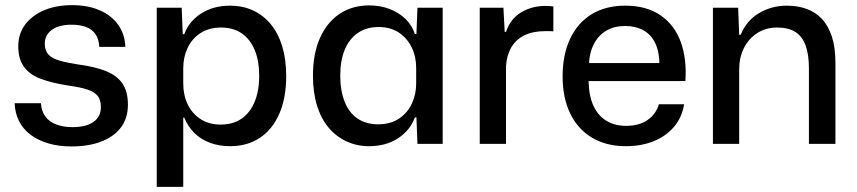

<svg xmlns="http://www.w3.org/2000/svg" viewBox="-20 -559 3328 746"><path d="M258 10Q208 10 167.5 -2Q127 -14 98 -36Q69 -58 53.5 -89.5Q38 -121 37 -158H139Q141 -127 156.5 -106Q172 -85 199.5 -75Q227 -65 261 -65Q315 -65 343.5 -85.5Q372 -106 372 -143Q372 -171 359.5 -186.5Q347 -202 320 -211Q293 -220 249 -226Q183 -236 139 -252.5Q95 -269 73 -299.5Q51 -330 51 -379Q51 -427 77 -462.5Q103 -498 150 -518.5Q197 -539 260 -539Q322 -539 367.5 -519Q413 -499 439 -463Q465 -427 467 -377H366Q364 -408 350.5 -427Q337 -446 313.5 -454.5Q290 -463 258 -463Q209 -463 181.5 -443Q154 -423 154 -389Q154 -363 168 -347.5Q182 -332 211.5 -323.5Q241 -315 287 -308Q348 -300 391 -283Q434 -266 455.5 -235Q477 -204 477 -152Q477 -100 450 -64Q423 -28 373.5 -9Q324 10 258 10Z M589 167V-529H686L690 -426H696Q714 -476 761.5 -506.5Q809 -537 874 -537Q923 -537 963 -518.5Q1003 -500 1032 -465Q1061 -430 1076.5 -379Q1092 -328 1092 -264Q1092 -178 1065 -116.5Q1038 -55 989 -23Q940 9 874 9Q831 9 795 -4.5Q759 -18 734 -43.5Q709 -69 696 -102H692V167ZM837 -75Q885 -75 918 -97.5Q951 -120 969 -162.5Q987 -205 987 -264Q987 -323 969.5 -365Q952 -407 919 -429.5Q886 -452 839 -452Q792 -452 759 -430.5Q726 -409 709 -373Q692 -337 692 -294V-234Q692 -190 709 -154Q726 -118 759 -96.5Q792 -75 837 -75Z M1414 9Q1366 9 1325.5 -10Q1285 -29 1256 -64Q1227 -99 1211.5 -149.5Q1196 -200 1196 -265Q1196 -351 1223.5 -412Q1251 -473 1300 -505.5Q1349 -538 1414 -538Q1458 -538 1494 -524Q1530 -510 1555.5 -485.5Q1581 -461 1592 -427H1598L1602 -529H1700V0H1602L1598 -103H1592Q1574 -53 1527 -22Q1480 9 1414 9ZM1449 -76Q1497 -76 1530 -98Q1563 -120 1580 -156Q1597 -192 1597 -235V-295Q1597 -339 1579.5 -375Q1562 -411 1529.5 -432.5Q1497 -454 1451 -454Q1404 -454 1370.5 -431Q1337 -408 1319.5 -366Q1302 -324 1302 -265Q1302 -207 1319 -164Q1336 -121 1369 -98.5Q1402 -76 1449 -76Z M1844 0V-529H1936L1941 -435H1946Q1963 -486 2005 -511Q2047 -536 2099 -536Q2108 -536 2115.5 -535.5Q2123 -535 2130 -534V-437Q2124 -438 2115.5 -438Q2107 -438 2098 -438Q2051 -438 2018 -422Q1985 -406 1967 -375.5Q1949 -345 1946 -302V0Z M2412 9Q2335 9 2279.5 -24.5Q2224 -58 2195 -119Q2166 -180 2166 -262Q2166 -346 2195 -408Q2224 -470 2278.5 -503.5Q2333 -537 2409 -537Q2492 -537 2546.5 -499.5Q2601 -462 2625 -396Q2649 -330 2643 -244H2267Q2268 -186 2286 -147.5Q2304 -109 2336.5 -89.5Q2369 -70 2412 -70Q2464 -70 2496.5 -93Q2529 -116 2540 -154H2638Q2630 -103 2599 -66.5Q2568 -30 2520 -10.5Q2472 9 2412 9ZM2268 -301 2258 -314H2552L2542 -300Q2543 -355 2526.5 -390Q2510 -425 2479.5 -441.5Q2449 -458 2409 -458Q2367 -458 2336 -440Q2305 -422 2287 -387Q2269 -352 2268 -301Z M2750 0V-529H2848L2852 -424H2858Q2881 -480 2930 -508.5Q2979 -537 3037 -537Q3078 -537 3112.5 -525Q3147 -513 3172.5 -486.5Q3198 -460 3212 -417.5Q3226 -375 3226 -314V0H3123V-293Q3123 -347 3110 -382.5Q3097 -418 3070 -435Q3043 -452 3000 -452Q2955 -452 2921.5 -430Q2888 -408 2870 -371.5Q2852 -335 2852 -289V0Z"/></svg>

Font: Mona Sans ExtraLight Medium
Style: Regular
Weight: 500
Version: Version 2.000